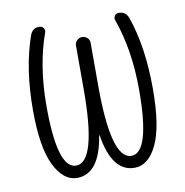

<svg xmlns="http://www.w3.org/2000/svg" viewBox="-65 -583 631 654"><g transform="rotate(-10 250.0 -255.5)"><path d="M150.4 9.8Q103.5 9.8 72.8 -52.2Q42 -114.3 42 -244.1Q42 -387.7 80.1 -496.1Q88.9 -520.5 113.3 -519.5Q122.1 -519.5 127 -512.2Q131.8 -504.9 128.9 -497.1Q89.8 -387.7 89.8 -250Q89.8 -32.2 154.3 -32.2Q225.6 -32.2 224.6 -289.1V-434.6Q224.6 -445.3 232.4 -452.6Q240.2 -460 250 -460Q259.8 -460 267.6 -453.1Q275.4 -446.3 275.4 -434.6V-289.1Q275.4 -32.2 345.7 -32.2Q410.2 -32.2 410.2 -250Q410.2 -387.7 371.1 -497.1Q368.2 -504.9 373 -512.2Q377.9 -519.5 386.7 -519.5Q411.1 -519.5 419.9 -496.1Q457 -390.6 457 -244.1Q457 -114.3 427.2 -52.2Q397.5 9.8 349.6 9.8Q271.5 9.8 251 -119.1Q251 -120.1 250 -120.1Q249 -120.1 249 -119.1Q228.5 9.8 150.4 9.8Z"/></g></svg>

Font: Rounded-X Mgen+ 1mn light
Style: Regular
Weight: 200
Designer: [Source Han Sans]
Ryoko NISHIZUKA  (kana & ideographs); Paul D. Hunt (Latin, Greek & Cyrillic); Wenlong ZHANG  (bopomofo
Version: Version 1.059.20150602